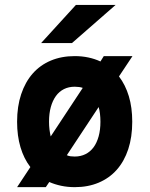

<svg xmlns="http://www.w3.org/2000/svg" viewBox="-20 -752 611 784"><path d="M273.9 -576.2H147.9L290 -731.9H452.1ZM49.8 12.2 104 -69.8Q77.6 -104 63.7 -150.6Q49.8 -197.3 49.8 -254.9Q49.8 -317.4 66.4 -367.2Q83 -417 113.5 -451.7Q144 -486.3 187.5 -504.6Q231 -522.9 285.2 -522.9Q314.5 -522.9 340.8 -517.3Q367.2 -511.7 390.1 -501L403.8 -522.9H521L465.8 -439.9Q492.2 -405.3 506.1 -359.1Q520 -313 520 -254.9Q520 -192.4 503.7 -142.8Q487.3 -93.3 456.8 -58.8Q426.3 -24.4 382.8 -6.1Q339.4 12.2 285.2 12.2Q255.9 12.2 229.7 6.6Q203.6 1 181.2 -8.8L167 12.2ZM285.2 -112.8Q309.6 -112.8 329.1 -122.6Q348.6 -132.3 362.1 -150.6Q375.5 -168.9 382.8 -195.3Q390.1 -221.7 390.1 -254.9Q390.1 -271.5 388.2 -287.8Q386.2 -304.2 382.8 -314.9L252.9 -118.2Q260.7 -114.7 268.3 -113.8Q275.9 -112.8 285.2 -112.8ZM180.2 -254.9Q180.2 -238.3 182.1 -222.9Q184.1 -207.5 187 -194.8L317.9 -393.1Q312 -395.5 302.7 -396.7Q293.5 -397.9 285.2 -397.9Q260.7 -397.9 241.2 -388.2Q221.7 -378.4 208.3 -359.9Q194.8 -341.3 187.5 -314.9Q180.2 -288.6 180.2 -254.9Z"/></svg>

Font: Overpass
Style: Bold
Weight: 700
Designer: Delve Withrington
Foundry: Delve Fonts
Version: Version 1.001